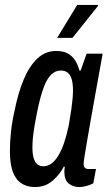

<svg xmlns="http://www.w3.org/2000/svg" viewBox="-20 -744 438 776"><path d="M121 12Q88 12 65 -4Q42 -20 31 -52Q20 -84 20 -133Q20 -171 24.5 -212.5Q29 -254 39 -297Q53 -368 75.5 -422Q98 -476 130.5 -507Q163 -538 207 -538Q236 -538 254.5 -527.5Q273 -517 284 -499.5Q295 -482 301 -459H306L330 -527H395L371 -395Q367 -370 360 -333Q353 -296 346 -255Q339 -214 332.5 -177Q326 -140 322 -114.5Q318 -89 318 -83Q318 -72 322.5 -66.5Q327 -61 337 -61H368L357 -3Q345 3 330 7.5Q315 12 301 12Q276 12 258 -2Q240 -16 240 -51Q240 -55 240.5 -59.5Q241 -64 242 -69L238 -71Q222 -39 192.5 -13.5Q163 12 121 12ZM156 -72Q173 -72 188 -83Q203 -94 216 -115.5Q229 -137 239.5 -168Q250 -199 258 -238Q265 -278 268.5 -303.5Q272 -329 273.5 -346.5Q275 -364 275 -378Q275 -405 270 -423Q265 -441 254 -450Q243 -459 225 -459Q204 -459 187 -442.5Q170 -426 157.5 -393Q145 -360 134 -310Q125 -267 120 -237.5Q115 -208 113 -187Q111 -166 111 -148Q111 -109 122 -90.5Q133 -72 156 -72ZM211 -591 292 -724H376V-720L273 -591Z"/></svg>

Font: Archivo ExtraCondensed Medium
Style: Italic
Weight: 500
Width: 2
Italic angle: -10°
Designer: Hector Gatti
Foundry: Omnibus-Type
Version: Version 2.001